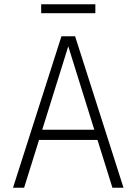

<svg xmlns="http://www.w3.org/2000/svg" viewBox="-20 -880 640 900"><path d="M41 0 268 -710H332L559 0H507L437 -224H163L93 0ZM300 -663 178 -272H422ZM173 -818V-860H427V-818Z"/></svg>

Font: Geist Mono ExtraLight
Style: Regular
Weight: 200
Monospace: yes
Designer: Basement.studio, Andrés Briganti, Mateo Zaragoza
Foundry: Basement.studio, Vercel, Andrés Briganti, Guido Ferreyra, Mateo Zaragoza
Version: Version 1.500; ttfautohint (v1.8.4.7-5d5b)